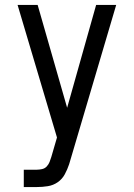

<svg xmlns="http://www.w3.org/2000/svg" viewBox="-20 -540 540 775"><path d="M76 215V145H129Q139 145 150 142.5Q161 140 168.5 132Q176 124 180 114Q184 104 187 94L210 15L51 -520H132L251 -105L368 -520H449L262 113Q261 116 260.5 118Q260 120 259 123Q252 144 241.5 163.5Q231 183 213 195.5Q195 208 173 211.5Q151 215 129 215Z"/></svg>

Font: Zed Mono
Style: Regular
Weight: 400
Monospace: yes
Designer: Belleve Invis
Foundry: Belleve Invis
Version: Version 1.0.0; ttfautohint (v1.8.4)